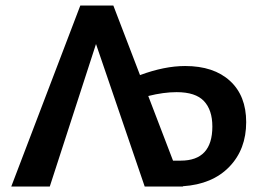

<svg xmlns="http://www.w3.org/2000/svg" viewBox="-20 -678 956 698"><path d="M645 -1V0H506L329 -518L161 0H21L272 -658H392L489 -405Q578 -438 653 -438Q757 -438 816 -384Q875 -330 875 -234Q875 -135 813.5 -71.5Q752 -8 645 -1ZM752 -218Q752 -278 721.5 -310.5Q691 -343 622 -343Q575 -343 519 -329L609 -94H637Q752 -94 752 -218Z"/></svg>

Font: Ysabeau Infant
Style: Bold
Weight: 700
Designer: Christian Thalmann (Catharsis Fonts)
Version: Version 0.003